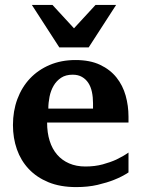

<svg xmlns="http://www.w3.org/2000/svg" viewBox="-20 -742 569 774"><path d="M355 -326.2Q355 -350.1 350.6 -371.1Q346.2 -392.1 336.2 -407.5Q326.2 -422.9 310.5 -431.9Q294.9 -440.9 272.9 -440.9Q245.1 -440.9 226.3 -428.5Q207.5 -416 196 -396.2Q184.6 -376.5 179.7 -352.1Q174.8 -327.6 174.8 -304.2H355ZM498 -46.9Q472.2 -29.8 439.9 -17.1Q412.1 -5.9 373.5 3.2Q335 12.2 287.1 12.2Q223.1 12.2 175.5 -7.3Q127.9 -26.9 95.9 -60.8Q64 -94.7 48.1 -140.1Q32.2 -185.5 32.2 -237.8Q32.2 -294.4 50 -342.5Q67.9 -390.6 100.8 -425.5Q133.8 -460.4 180.4 -480.2Q227.1 -500 284.2 -500Q342.8 -500 383.5 -480.7Q424.3 -461.4 449.7 -429.4Q475.1 -397.5 486.6 -356.4Q498 -315.4 498 -272V-248H169.9Q169.9 -207 180.2 -174.3Q190.4 -141.6 210.2 -118.7Q230 -95.7 258.8 -83.3Q287.6 -70.8 324.2 -70.8Q362.3 -70.8 393.8 -79.3Q425.3 -87.9 448.7 -98.6Q475.6 -111.3 498 -127ZM337.4 -550.8H219.2L108.4 -722.2H191.4L278.3 -627.9L365.2 -722.2H448.2Z"/></svg>

Font: Charis SIL
Style: Bold
Weight: 700
Foundry: SIL International
Version: Version 4.112